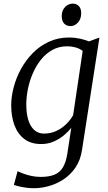

<svg xmlns="http://www.w3.org/2000/svg" viewBox="-20 -768 586 1037"><path d="M423.5 38.5Q415.5 96 388.2 136Q361 176 323.2 200.8Q285.5 225.5 244 237Q202.5 248.5 165 248.5Q143.5 248.5 122 245.8Q100.5 243 83 238.8Q65.5 234.5 55 230.5L75 156.5Q88 163 107.5 170.2Q127 177.5 150.8 182.5Q174.5 187.5 199.5 187.5Q243.5 187.5 272.8 176Q302 164.5 319 137.2Q336 110 343.5 63L365 -78Q348.5 -56.5 324 -36.2Q299.5 -16 268.8 -3Q238 10 202.5 10Q147.5 10 111.8 -17Q76 -44 58.2 -91.2Q40.5 -138.5 40.5 -199Q40.5 -245.5 53.8 -296.2Q67 -347 93 -394.8Q119 -442.5 157 -481.2Q195 -520 244.5 -542.8Q294 -565.5 354.5 -565.5Q383.5 -565.5 411.8 -559.2Q440 -553 460 -544.5L517 -565ZM426.5 -492.5Q410 -506 388 -512Q366 -518 343 -518Q298 -518 262.2 -498Q226.5 -478 200.2 -444.5Q174 -411 156.5 -370Q139 -329 130.5 -286Q122 -243 122 -204.5Q122 -167 128.2 -137.8Q134.5 -108.5 147 -88Q159.5 -67.5 177.2 -57Q195 -46.5 218 -46.5Q254.5 -46.5 285.2 -61.2Q316 -76 339 -99Q362 -122 375 -146ZM362 -627Q339.5 -627 326.5 -640.8Q313.5 -654.5 313.5 -681.5Q313.5 -711.5 331.5 -730Q349.5 -748.5 373 -748.5Q393 -748.5 405.8 -735.2Q418.5 -722 418.5 -697Q418.5 -665 400.8 -646Q383 -627 362 -627Z"/></svg>

Font: Merriweather 24pt Light
Style: Italic
Weight: 300
Italic angle: -7.8°
Version: Version 2.101